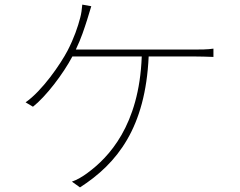

<svg xmlns="http://www.w3.org/2000/svg" viewBox="-20 -790 1040 833"><path d="M376 -763 337 -770C335 -749 333 -731 328 -713C318 -674 301 -624 273 -570C242 -511 163 -396 91 -346L123 -327C179 -371 254 -469 294 -545H595C584 -244 450 -106 360 -40C339 -24 313 -9 292 -2L327 23C489 -81 611 -236 625 -545H823C846 -545 881 -544 906 -543V-579C881 -575 847 -575 823 -575H309C333 -625 346 -667 358 -704C364 -724 370 -743 376 -763Z"/></svg>

Font: Noto Sans CJK SC Thin
Style: Regular
Weight: 100
Designer: Ryoko NISHIZUKA 西塚涼子 (kana, bopomofo & ideographs); Paul D. Hunt (Latin, Greek & Cyrillic); Sandoll Communications 산돌커뮤니
Foundry: Adobe
Version: Version 2.004;hotconv 1.0.118;makeotfexe 2.5.65603